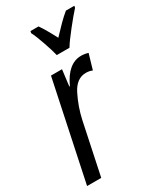

<svg xmlns="http://www.w3.org/2000/svg" viewBox="-194 -835 761 905"><g transform="rotate(-30 186.5 -383.0)"><path d="M254 -606Q271 -634 309.5 -682.5Q348 -731 371 -756L373 -766H327Q306 -749 282.5 -725.5Q259 -702 232 -673Q201 -733 178 -766H134L132 -756Q145 -731 162 -681.5Q179 -632 185 -606ZM77 0 136 -280Q150 -345 180 -405Q210 -465 261 -465Q281 -465 296 -458L320 -540Q301 -546 282 -546Q210 -546 165 -448H162L173 -536H113L0 0Z"/></g></svg>

Font: Noto Sans Display Condensed
Style: Italic
Weight: 400
Width: 3
Designer: Monotype Design team
Foundry: Monotype Imaging Inc.
Version: 1.000